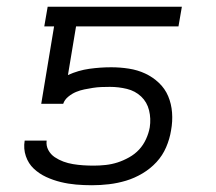

<svg xmlns="http://www.w3.org/2000/svg" viewBox="-20 -540 640 568"><path d="M252 8Q228 8 205 6Q182 4 159.5 -1.5Q137 -7 116.5 -16.5Q96 -26 80 -41Q64 -56 56.5 -78Q49 -100 53 -124H118Q116 -109 123 -96Q130 -83 142 -75Q154 -67 167.5 -62Q181 -57 196 -54.5Q211 -52 226.5 -51Q242 -50 257 -50Q275 -50 293 -52Q311 -54 328 -59.5Q345 -65 362 -74.5Q379 -84 391.5 -97.5Q404 -111 412 -128.5Q420 -146 423 -163Q427 -189 421 -213.5Q415 -238 397.5 -254.5Q380 -271 355.5 -277Q331 -283 305 -283Q292 -283 279.5 -282.5Q267 -282 254.5 -280Q242 -278 229.5 -275.5Q217 -273 205 -268Q193 -263 182 -254Q171 -245 167 -233H102L140 -462H111L121 -520H518L508 -462H205L181 -318Q212 -332 244.5 -336.5Q277 -341 309 -341Q335 -341 361 -337Q387 -333 409.5 -322.5Q432 -312 450 -295Q468 -278 477.5 -255.5Q487 -233 489 -207Q491 -181 486 -154Q482 -129 471.5 -104.5Q461 -80 443 -60.5Q425 -41 401.5 -27Q378 -13 353 -5.5Q328 2 302.5 5Q277 8 252 8Z"/></svg>

Font: Iosevka Light Extended Oblique
Style: Regular
Weight: 300
Width: 7
Italic angle: -9°
Monospace: yes
Designer: Belleve Invis
Foundry: Belleve Invis
Version: Version 32.5.0; ttfautohint (v1.8.4)